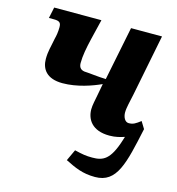

<svg xmlns="http://www.w3.org/2000/svg" viewBox="-112 -633 883 958"><g transform="rotate(15 329.5 -154.0)"><path d="M465 228C578 228 600 120 640 -66L618 -102C593 -83 581 -75 558 -75C538 -75 527 -99 527 -122C527 -148 537 -183 544 -218L607 -536H447L391 -258C350 -259 300 -266 288 -266C261 -266 249 -279 249 -303C249 -341 257 -382 269 -433L294 -536H50L38 -479H64C93 -479 101 -471 101 -448C101 -423 97 -402 93 -387C85 -343 76 -318 76 -278C76 -226 105 -182 187 -182C262 -182 338 -209 383 -230L372 -171C367 -143 360 -116 360 -94C360 -43 390 10 481 10C513 10 536 3 558 -4L552 15C518 123 482 138 427 138C394 138 377 135 335 125L308 183C360 209 400 228 465 228Z"/></g></svg>

Font: Noto Serif SemiCondensed Extra
Style: Italic
Weight: 800
Width: 4
Italic angle: -12°
Designer: Monotype Design Team
Foundry: Monotype Imaging Inc.
Version: Version 1.901